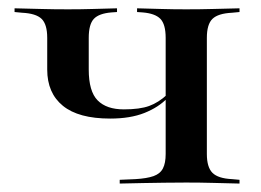

<svg xmlns="http://www.w3.org/2000/svg" viewBox="-20 -435 618 455"><path d="M241.1 -154Q166.1 -154 129 -184.3Q91.9 -214.5 91.9 -270.2V-345.2Q91.9 -377.4 78.6 -390.3Q65.3 -403.2 32.3 -404.8L14.5 -406.5V-415.3Q50 -414.5 78.6 -413.7Q107.3 -412.9 141.1 -412.9Q171.8 -412.9 198.8 -413.7Q225.8 -414.5 257.3 -415.3V-406.5L244.4 -405.6Q214.5 -403.2 202.4 -390.3Q190.3 -377.4 190.3 -345.2V-270.2Q190.3 -218.5 211.3 -197.2Q232.3 -175.8 273.4 -175.8Q311.3 -175.8 333.5 -183.9Q355.6 -191.9 376.6 -211.3V-202.4Q355.6 -180.6 322.2 -167.3Q288.7 -154 241.1 -154ZM421 -2.4Q393.5 -2.4 369 -2Q344.4 -1.6 319 -1.2Q293.5 -0.8 263.7 0V-8.9L300.8 -10.5Q328.2 -12.1 344 -17.7Q359.7 -23.4 366.1 -35.9Q372.6 -48.4 372.6 -70.2V-345.2Q372.6 -377.4 360.1 -390.3Q347.6 -403.2 317.7 -405.6L304.8 -406.5V-415.3Q336.3 -414.5 363.3 -413.7Q390.3 -412.9 421 -412.9Q454.8 -412.9 483.5 -413.7Q512.1 -414.5 547.6 -415.3V-406.5L529.8 -404.8Q496.8 -403.2 483.5 -390.3Q470.2 -377.4 470.2 -345.2V-70.2Q470.2 -38.7 483.5 -25.4Q496.8 -12.1 529.8 -10.5L547.6 -8.9V0Q512.1 -0.8 483.5 -1.6Q454.8 -2.4 421 -2.4Z"/></svg>

Font: Playfair 144pt SemiExpanded SemiBold
Style: Regular
Weight: 600
Width: 6
Designer: Claus Eggers Sørensen
Foundry: Claus Eggers Sørensen
Version: Version 2.203